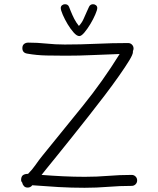

<svg xmlns="http://www.w3.org/2000/svg" viewBox="-20 -899 750 910"><path d="M630 -44Q630 -33 622.5 -25.5Q615 -18 604 -18Q547 -18 492.5 -13.5Q438 -9 381 -9Q318 -9 257 -12.5Q196 -16 133 -21Q125 -10 111 -10Q100 -10 93.5 -17Q87 -24 85 -34Q80 -39 80 -45Q80 -62 88.5 -68.5Q97 -75 113 -75Q133 -95 148.5 -117.5Q164 -140 181 -161Q277 -279 372 -396.5Q467 -514 547 -643Q483 -641 419.5 -638Q356 -635 292 -635Q247 -635 200 -636Q153 -637 108 -645Q86 -649 86 -671Q86 -684 94 -690.5Q102 -697 114 -697Q157 -697 199.5 -692.5Q242 -688 287 -688Q362 -688 437 -691.5Q512 -695 587 -695Q598 -695 605.5 -687.5Q613 -680 613 -669Q613 -663 610 -657V-652Q610 -641 592 -611.5Q574 -582 544.5 -540Q515 -498 477.5 -448.5Q440 -399 400 -348.5Q360 -298 321.5 -249.5Q283 -201 252 -163Q221 -125 200.5 -99.5Q180 -74 177 -70Q228 -66 279.5 -63.5Q331 -61 382 -61Q439 -61 493 -65.5Q547 -70 604 -70Q615 -70 622.5 -62.5Q630 -55 630 -44ZM441 -861Q441 -852 431.5 -830Q422 -808 408.5 -785.5Q395 -763 380.5 -745.5Q366 -728 356 -728Q344 -728 329 -745Q314 -762 300.5 -784.5Q287 -807 277.5 -829Q268 -851 268 -861Q268 -869 274 -874Q280 -879 288 -879Q302 -879 307 -867L315 -847Q323 -827 332 -809.5Q341 -792 354 -776Q368 -791 376 -809L392 -845L402 -867Q408 -879 421 -879Q429 -879 435 -874Q441 -869 441 -861Z"/></svg>

Font: Wynona
Style: Regular
Weight: 400
Italic angle: -12°
Designer: Kanati
Foundry: Kanati and Michael Everson
Version: Version 2.000